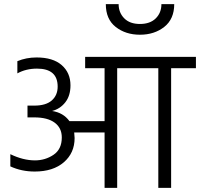

<svg xmlns="http://www.w3.org/2000/svg" viewBox="-20 -909 968 929"><path d="M761 -889C761 -861 751.8 -838 733.5 -820C715.2 -802 689.7 -793 657 -793C624.3 -793 599 -802.2 581 -820.5C563 -838.8 554 -861.7 554 -889H492C492 -840.3 508 -803.5 540 -778.5C572 -753.5 611 -741 657 -741C703.7 -741 743 -753.7 775 -779C807 -804.3 823 -841 823 -889ZM928 -634H392V-579H486V-323H316C296 -350.3 268 -366.7 232 -372C258 -378.7 279.3 -392.7 296 -414C312.7 -435.3 321 -462.7 321 -496C321 -536.7 306.8 -569.3 278.5 -594C250.2 -618.7 209.7 -631 157 -631C123.7 -631 92.7 -625 64 -613V-554C92 -569.3 123.7 -577 159 -577C225.7 -577 259 -548 259 -490C259 -462 249.5 -439.7 230.5 -423C211.5 -406.3 183.3 -398 146 -398H113V-341H146C188.7 -341 221.5 -332.5 244.5 -315.5C267.5 -298.5 279 -274.7 279 -244C279 -206 265.7 -178 239 -160C212.3 -142 182.3 -133 149 -133C111 -133 71.3 -143 30 -163V-104C66 -87.3 105.3 -79 148 -79C207.3 -79 254.3 -94 289 -124C323.7 -154 341 -193 341 -241C341 -247 340.3 -256 339 -268H486V0H547V-579H746V0H808V-579H928Z"/></svg>

Font: Hind Light
Style: Regular
Weight: 300
Designer: Manushi Parikh, Satya Rajpurohit
Foundry: Indian Type Foundry
Version: Version 1.201;PS 1.0;hotconv 1.0.78;makeotf.lib2.5.61930; tt